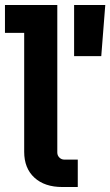

<svg xmlns="http://www.w3.org/2000/svg" viewBox="-35 -750 442 770"><path d="M214.8 0Q144 0 103 -37.6Q62 -75.2 62 -141.1V-618.2H-15.1V-730H194.8V-138.2Q194.8 -126.5 203.1 -118.2Q211.4 -109.9 223.1 -109.9H276.9V0ZM262.2 -524.9V-730H387.2L371.1 -524.9Z"/></svg>

Font: SUSE
Style: Bold
Weight: 700
Designer: Rene Bieder
Foundry: SUSE
Version: Version 1.000